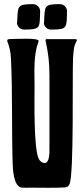

<svg xmlns="http://www.w3.org/2000/svg" viewBox="-20 -907 407 928"><path d="M129 0C182 0 238 2 291 -1C304 -2 311 -5 316 -17C338 -65 329 -536 333 -626C334 -640 336 -677 342 -690C346 -698 349 -705 352 -713L348 -718H204C202 -718 200 -714 199 -712H200C213 -651 219 -607 219 -544V-180C219 -164 218 -119 196 -119C184 -119 173 -128 168 -138C142 -186 147 -424 147 -492C147 -562 141 -639 166 -706C166 -707 167 -708 167 -709C167 -726 54 -718 22 -718L21 -717C16 -717 15 -713 15 -709V-708C26 -681 32 -653 33 -624C41 -456 36 -289 41 -121C42 -90 45 -3 87 0C101 1 115 0 129 0ZM62 -798C62 -779 78 -764 97 -764C179 -764 171 -774 174 -851C175 -870 159 -887 140 -887C60 -887 67 -877 63 -800ZM192 -798C192 -779 208 -764 227 -764C309 -764 301 -774 304 -851C305 -870 289 -887 270 -887C190 -887 197 -877 193 -800Z"/></svg>

Font: DisSenso
Style: Regular
Weight: 400
Version: Version 1.150